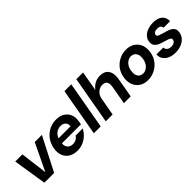

<svg xmlns="http://www.w3.org/2000/svg" viewBox="156 -1684 2676 2676"><g transform="rotate(-45 1493.5 -346.5)"><path d="M130 0 52 -496H193L243 -99H246L436 -496H577L323 0Z M776 12Q702 12 650 -18.5Q598 -49 574.5 -104.5Q551 -160 561 -232Q569 -291 594.5 -341.5Q620 -392 661 -429.5Q702 -467 754.5 -487.5Q807 -508 868 -508Q940 -508 990 -477.5Q1040 -447 1063 -394.5Q1086 -342 1076 -275Q1075 -261 1072 -245.5Q1069 -230 1065 -215H653L668 -298H944Q948 -330 936.5 -353Q925 -376 903 -388.5Q881 -401 849 -401Q815 -401 783 -385.5Q751 -370 728.5 -338.5Q706 -307 697 -259L692 -230Q686 -190 696.5 -160.5Q707 -131 732.5 -114.5Q758 -98 794 -98Q831 -98 859 -114.5Q887 -131 904 -157H1042Q1019 -109 979 -71Q939 -33 887.5 -10.5Q836 12 776 12Z M1105 0 1230 -705H1365L1240 0Z M1340 0 1465 -705H1598L1547 -415H1550Q1583 -460 1629.5 -484Q1676 -508 1733 -508Q1793 -508 1830.5 -481.5Q1868 -455 1881.5 -404Q1895 -353 1881 -278L1832 0H1698L1745 -266Q1756 -328 1737.5 -361Q1719 -394 1664 -394Q1630 -394 1600 -377.5Q1570 -361 1549 -330.5Q1528 -300 1521 -256L1475 0Z M2163 12Q2095 12 2045 -18Q1995 -48 1969 -101Q1943 -154 1947 -223Q1951 -284 1974.5 -336.5Q1998 -389 2039 -427Q2080 -465 2132.5 -486.5Q2185 -508 2245 -508Q2313 -508 2364 -478.5Q2415 -449 2441.5 -396Q2468 -343 2464 -273Q2460 -212 2436 -160Q2412 -108 2371 -69.5Q2330 -31 2277 -9.5Q2224 12 2163 12ZM2181 -102Q2218 -102 2249.5 -123Q2281 -144 2301 -181Q2321 -218 2325 -269Q2328 -310 2316 -337.5Q2304 -365 2281.5 -379.5Q2259 -394 2230 -394Q2193 -394 2161.5 -373.5Q2130 -353 2109.5 -315.5Q2089 -278 2086 -227Q2082 -187 2094 -159Q2106 -131 2129 -116.5Q2152 -102 2181 -102Z M2706 12Q2639 12 2591.5 -10.5Q2544 -33 2519.5 -71.5Q2495 -110 2499 -160H2634Q2635 -141 2644.5 -124.5Q2654 -108 2673.5 -98.5Q2693 -89 2723 -89Q2749 -89 2766.5 -96Q2784 -103 2794.5 -115.5Q2805 -128 2807 -143Q2810 -162 2799 -172.5Q2788 -183 2766.5 -190.5Q2745 -198 2716 -206Q2685 -215 2653.5 -225.5Q2622 -236 2597.5 -252Q2573 -268 2560 -293Q2547 -318 2552 -357Q2557 -401 2586.5 -435Q2616 -469 2665.5 -488.5Q2715 -508 2779 -508Q2869 -508 2916.5 -466.5Q2964 -425 2961 -353H2833Q2832 -379 2813 -393Q2794 -407 2760 -407Q2726 -407 2706 -394Q2686 -381 2683 -361Q2681 -346 2691 -336.5Q2701 -327 2722.5 -320Q2744 -313 2776 -303Q2814 -293 2846.5 -282Q2879 -271 2902.5 -255Q2926 -239 2937 -214.5Q2948 -190 2943 -153Q2937 -106 2906 -68.5Q2875 -31 2824 -9.5Q2773 12 2706 12Z"/></g></svg>

Font: DM Sans 36pt
Style: Bold Italic
Weight: 700
Italic angle: -10°
Designer: Colophon Foundry, Jonny Pinhorn
Foundry: Colophon Foundry
Version: Version 4.004;gftools[0.9.30]